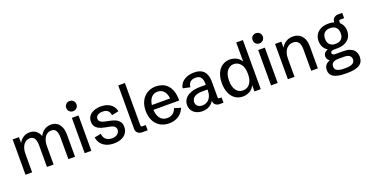

<svg xmlns="http://www.w3.org/2000/svg" viewBox="-37 -1626 5151 2693"><g transform="rotate(-20 2538.5 -279.5)"><path d="M76.7 0V-527.3H170.9V-438.5Q190.9 -481 233.2 -510.3Q275.4 -539.6 333.5 -539.6Q386.7 -539.6 425.3 -511.2Q463.9 -482.9 482.4 -430.7Q508.8 -481 552.2 -510.3Q595.7 -539.6 651.9 -539.6Q728.5 -539.6 772.2 -484.1Q815.9 -428.7 815.9 -329.1V0H716.8V-325.2Q716.8 -365.7 708.5 -396Q700.2 -426.3 680.4 -443.1Q660.6 -460 626.5 -460Q588.4 -460 558.8 -437.3Q529.3 -414.6 512.7 -372.6Q496.1 -330.6 496.1 -271.5V0H397V-325.2Q397 -365.7 388.4 -396Q379.9 -426.3 360.6 -443.1Q341.3 -460 307.1 -460Q269 -460 239.3 -437.5Q209.5 -415 192.6 -373Q175.8 -331.1 175.8 -271.5V0Z M960.4 0V-527.3H1059.6V0ZM1010.3 -608.9Q977.5 -608.9 955.8 -630.6Q934.1 -652.3 934.1 -684.6Q934.1 -717.8 955.8 -739.3Q977.5 -760.7 1010.3 -760.7Q1043 -760.7 1064.7 -739.3Q1086.4 -717.8 1086.4 -684.6Q1086.4 -652.3 1064.7 -630.6Q1043 -608.9 1010.3 -608.9Z M1396 12.2Q1337.9 12.2 1289.6 -6.3Q1241.2 -24.9 1209.2 -62.7Q1177.2 -100.6 1167 -159.7L1265.6 -178.7Q1270.5 -121.6 1304.9 -93.3Q1339.4 -64.9 1393.1 -64.9Q1446.8 -64.9 1476.8 -90.6Q1506.8 -116.2 1506.8 -152.3Q1506.8 -183.6 1485.1 -202.6Q1463.4 -221.7 1418.9 -229.5L1359.4 -240.7Q1333 -245.1 1304 -253.7Q1274.9 -262.2 1249.8 -277.8Q1224.6 -293.5 1208.7 -319.3Q1192.9 -345.2 1192.9 -384.8Q1192.9 -437 1220.2 -470.9Q1247.6 -504.9 1293.7 -522.2Q1339.8 -539.6 1395 -539.6Q1452.1 -539.6 1496.1 -522Q1540 -504.4 1568.1 -471.4Q1596.2 -438.5 1605 -391.1L1503.4 -370.6Q1500 -397.9 1488.3 -418.7Q1476.6 -439.5 1454.1 -451.2Q1431.6 -462.9 1395 -462.9Q1352.1 -462.9 1322 -445.1Q1292 -427.2 1292 -392.1Q1292 -371.6 1303.5 -357.2Q1314.9 -342.8 1336.9 -333.7Q1358.9 -324.7 1391.1 -317.9L1453.1 -305.2Q1494.6 -297.4 1530 -281Q1565.4 -264.6 1587.2 -235.1Q1608.9 -205.6 1608.9 -157.2Q1608.9 -104 1581.5 -65.9Q1554.2 -27.8 1506.3 -7.8Q1458.5 12.2 1396 12.2Z M1817.4 0Q1778.8 0 1753.2 -22.9Q1727.5 -45.9 1727.5 -83.5V-732.4H1827.1V-105.5Q1827.1 -89.4 1831.8 -84Q1836.4 -78.6 1851.6 -78.6H1899.9V0Z M2219.2 12.2Q2143.1 12.2 2086.4 -21.7Q2029.8 -55.7 1998.3 -117.4Q1966.8 -179.2 1966.8 -263.7Q1966.8 -348.1 1998 -409.9Q2029.3 -471.7 2085.4 -505.6Q2141.6 -539.6 2216.3 -539.6Q2258.8 -539.6 2301.8 -526.1Q2344.7 -512.7 2380.4 -479.5Q2416 -446.3 2437.5 -388.4Q2459 -330.6 2459 -241.7H2030.8V-312.5H2372.1L2350.6 -283.2Q2348.1 -347.7 2329.3 -387Q2310.5 -426.3 2280.5 -444.1Q2250.5 -461.9 2214.4 -461.9Q2169.9 -461.9 2138.4 -438.2Q2106.9 -414.6 2090.3 -370.1Q2073.7 -325.7 2073.7 -262.7Q2073.7 -169.9 2111.1 -118.4Q2148.4 -66.9 2218.8 -66.9Q2268.6 -66.9 2302.7 -92Q2336.9 -117.2 2353.5 -165.5L2447.8 -136.7Q2428.7 -88.4 2395.5 -55.2Q2362.3 -22 2317.4 -4.9Q2272.5 12.2 2219.2 12.2Z M2716.8 11.7Q2664.6 11.7 2624.8 -7.8Q2585 -27.3 2562.7 -62.5Q2540.5 -97.7 2540.5 -144Q2540.5 -194.3 2569.8 -234.1Q2599.1 -273.9 2658.4 -297.1Q2717.8 -320.3 2808.1 -320.3H2892.6L2883.8 -310.5V-339.8Q2883.8 -399.9 2860.1 -431.6Q2836.4 -463.4 2781.2 -463.4Q2728.5 -463.4 2700.4 -436.3Q2672.4 -409.2 2669.9 -362.3L2562.5 -384.8Q2567.9 -427.2 2596.2 -462.4Q2624.5 -497.6 2673.1 -518.6Q2721.7 -539.6 2787.6 -539.6Q2853 -539.6 2895.5 -515.9Q2938 -492.2 2958.7 -445.6Q2979.5 -398.9 2979.5 -329.6V-105.5Q2979.5 -89.4 2984.1 -84Q2988.8 -78.6 3003.9 -78.6H3032.2V0H2975.1Q2935.5 0 2911.1 -22.9Q2886.7 -45.9 2886.7 -83.5V-117.2L2902.3 -114.7Q2895 -93.8 2881.1 -71.8Q2867.2 -49.8 2845 -30.8Q2822.8 -11.7 2791 0Q2759.3 11.7 2716.8 11.7ZM2741.7 -64.9Q2780.3 -64.9 2812.7 -83.7Q2845.2 -102.5 2864.7 -142.1Q2884.3 -181.6 2884.3 -244.1V-250.5H2807.6Q2746.1 -250.5 2710.9 -234.4Q2675.8 -218.3 2661.4 -194.6Q2647 -170.9 2647 -147.9Q2647 -125.5 2657 -106.7Q2667 -87.9 2688 -76.4Q2709 -64.9 2741.7 -64.9Z M3319.8 12.2Q3255.4 12.2 3206.3 -21.5Q3157.2 -55.2 3130.4 -117.2Q3103.5 -179.2 3103.5 -264.2Q3103.5 -349.6 3130.6 -411.4Q3157.7 -473.1 3206.8 -506.3Q3255.9 -539.6 3320.8 -539.6Q3374 -539.6 3423.6 -513.2Q3473.1 -486.8 3499.5 -425.8L3488.8 -422.4V-732.4H3587.9V0H3494.1V-108.9L3496.6 -101.1Q3473.6 -43.5 3425 -15.6Q3376.5 12.2 3319.8 12.2ZM3350.1 -67.9Q3389.6 -67.9 3421.9 -88.4Q3454.1 -108.9 3473.4 -152.1Q3492.7 -195.3 3492.7 -262.2Q3492.7 -362.8 3451.2 -411.4Q3409.7 -460 3351.1 -460Q3289.1 -460 3249.8 -408.4Q3210.4 -356.9 3210.4 -262.2Q3210.4 -169.9 3248.3 -118.9Q3286.1 -67.9 3350.1 -67.9Z M3741.7 0V-527.3H3840.8V0ZM3791.5 -608.9Q3758.8 -608.9 3737.1 -630.6Q3715.3 -652.3 3715.3 -684.6Q3715.3 -717.8 3737.1 -739.3Q3758.8 -760.7 3791.5 -760.7Q3824.2 -760.7 3845.9 -739.3Q3867.7 -717.8 3867.7 -684.6Q3867.7 -652.3 3845.9 -630.6Q3824.2 -608.9 3791.5 -608.9Z M3993.2 0V-527.3H4087.4V-407.7L4084 -429.2Q4106 -476.6 4150.9 -508.1Q4195.8 -539.6 4260.3 -539.6Q4317.9 -539.6 4357.9 -513.7Q4397.9 -487.8 4419.2 -440.9Q4440.4 -394 4440.4 -329.1V0H4341.3V-321.8Q4341.3 -384.8 4316.9 -422.4Q4292.5 -460 4235.4 -460Q4172.9 -460 4132.6 -410.6Q4092.3 -361.3 4092.3 -266.6V0Z M4783.7 202.6Q4663.1 202.6 4606 169.4Q4548.8 136.2 4548.8 66.9Q4548.8 26.9 4569.3 -2.9Q4589.8 -32.7 4636.2 -48.3Q4617.7 -60.1 4606.2 -78.6Q4594.7 -97.2 4594.7 -120.1Q4594.7 -148.4 4612.3 -170.2Q4629.9 -191.9 4662.6 -201.7Q4623.5 -225.1 4601.8 -264.2Q4580.1 -303.2 4580.1 -354.5Q4580.1 -411.1 4606 -452.6Q4631.8 -494.1 4679.7 -516.8Q4727.5 -539.6 4793 -539.6Q4858.4 -539.6 4906.5 -516.8Q4954.6 -494.1 4981 -452.4Q5007.3 -410.6 5007.3 -353.5Q5007.3 -297.4 4981 -256.3Q4954.6 -215.3 4906.2 -192.9Q4857.9 -170.4 4791.5 -170.4H4749Q4690.9 -170.4 4690.9 -136.7Q4690.9 -104.5 4747.6 -104.5H4853.5Q4913.6 -104.5 4951.7 -90.6Q4989.7 -76.7 5011 -54Q5032.2 -31.2 5040.5 -4.4Q5048.8 22.5 5048.8 48.8Q5048.8 127 4990.7 164.8Q4932.6 202.6 4811 202.6ZM4784.7 129.4H4811.5Q4946.8 129.4 4946.8 48.3Q4946.8 15.1 4922.6 -6.1Q4898.4 -27.3 4838.9 -27.3H4753.9Q4710.4 -27.3 4679.9 -9Q4649.4 9.3 4649.4 51.3Q4649.4 90.8 4682.4 110.1Q4715.3 129.4 4784.7 129.4ZM4793 -237.3Q4849.6 -237.3 4880.1 -267.3Q4910.6 -297.4 4910.6 -353.5Q4910.6 -409.7 4880.1 -440.7Q4849.6 -471.7 4793 -471.7Q4736.8 -471.7 4706.5 -440.9Q4676.3 -410.2 4676.3 -353.5Q4676.3 -297.4 4706.5 -267.3Q4736.8 -237.3 4793 -237.3ZM4877.4 -478.5V-531.2Q4877.4 -568.8 4903.1 -591.6Q4928.7 -614.3 4967.3 -614.3H5027.3V-535.6H4973.6Q4958.5 -535.6 4953.9 -530.3Q4949.2 -524.9 4949.2 -508.8V-478.5Z"/></g></svg>

Font: Schibsted Grotesk Medium
Style: Regular
Weight: 500
Designer: Bakken & Baeck AS, Henrik Kongsvoll
Foundry: Schibsted ASA
Version: Version 1.100;gftools[0.9.25]